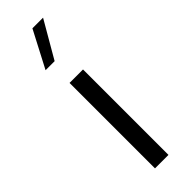

<svg xmlns="http://www.w3.org/2000/svg" viewBox="-262 -790 803 803"><g transform="rotate(-45 139.5 -388.5)"><path d="M151.6 -776.7 66.6 -613.9H120.2L214.6 -776.7ZM99.9 -505.4V0H179.6V-505.4Z"/></g></svg>

Font: Estedad-FD VF
Style: Regular
Weight: 100
Designer: Amin Abedi
Version: Version 7.3